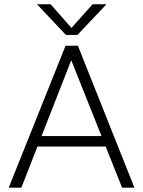

<svg xmlns="http://www.w3.org/2000/svg" viewBox="-20 -860 656 880"><path d="M335 -700 468 -840.5H404.5L307.5 -732L212 -840.5H149.5L282 -700ZM128.5 -236.5V-188.5H481V-236.5ZM596 0 337 -650.5H280.5L20 0H78L306.5 -584L539.5 0Z"/></svg>

Font: Overused Grotesk Light
Style: Regular
Weight: 300
Designer: RandomMaerks
Version: Version 0.005